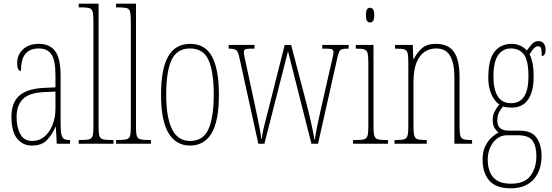

<svg xmlns="http://www.w3.org/2000/svg" viewBox="-20 -780 2997 1042"><path d="M153 10Q103 10 72.5 -28.5Q42 -67 42 -146Q42 -224 85.5 -261.5Q129 -299 218 -303L281 -306V-371Q281 -451 259.5 -484Q238 -517 190 -517Q143 -517 118.5 -488.5Q94 -460 94 -395Q73 -395 73 -438Q73 -482 104.5 -512Q136 -542 191 -542Q250 -542 279.5 -502.5Q309 -463 309 -366V-103Q309 -66 313.5 -48.5Q318 -31 328.5 -25.5Q339 -20 358 -20H360V0H288L283 -91H281Q262 -48 234 -19Q206 10 153 10ZM155 -15Q193 -15 221 -38.5Q249 -62 265 -102Q281 -142 281 -191V-283L219 -280Q139 -277 104.5 -242.5Q70 -208 70 -146Q70 -88 90.5 -51.5Q111 -15 155 -15Z M407 0V-20H410Q447 -20 463 -24Q479 -28 483 -43.5Q487 -59 487 -94V-662Q487 -699 483 -715.5Q479 -732 464.5 -736Q450 -740 420 -740H407V-760H515V-94Q515 -59 519 -43.5Q523 -28 539.5 -24Q556 -20 592 -20H596V0Z M610 0V-20H613Q650 -20 666 -24Q682 -28 686 -43.5Q690 -59 690 -94V-662Q690 -699 686 -715.5Q682 -732 667.5 -736Q653 -740 623 -740H610V-760H718V-94Q718 -59 722 -43.5Q726 -28 742.5 -24Q759 -20 795 -20H799V0Z M1011 10Q936 10 895 -57Q854 -124 854 -267Q854 -405 892.5 -473.5Q931 -542 1013 -542Q1093 -542 1130.5 -473Q1168 -404 1168 -267Q1168 -122 1128 -56Q1088 10 1011 10ZM1012 -15Q1083 -15 1111.5 -79.5Q1140 -144 1140 -267Q1140 -392 1111.5 -454.5Q1083 -517 1011 -517Q940 -517 911 -454.5Q882 -392 882 -267Q882 -143 913.5 -79Q945 -15 1012 -15Z M1280 -463Q1273 -499 1262.5 -507.5Q1252 -516 1222 -516H1221V-536H1361V-516H1341Q1316 -516 1309.5 -511Q1303 -506 1303 -496Q1303 -489 1308 -465Q1313 -441 1317 -425L1364 -206Q1369 -182 1376.5 -147Q1384 -112 1390 -79Q1396 -46 1398 -27H1401Q1402 -45 1409.5 -78.5Q1417 -112 1426.5 -147.5Q1436 -183 1442 -207L1525 -536H1560L1642 -223Q1649 -198 1658 -159.5Q1667 -121 1675 -83.5Q1683 -46 1686 -23H1689Q1693 -56 1702.5 -101Q1712 -146 1726 -208L1776 -428Q1781 -451 1785.5 -469Q1790 -487 1790 -496Q1790 -506 1784 -511Q1778 -516 1752 -516H1729V-536H1872V-516H1869Q1849 -516 1838 -513.5Q1827 -511 1821.5 -500.5Q1816 -490 1811 -467L1706 0H1670L1543 -502L1415 0H1382Z M1988 -658Q1978 -658 1972 -666Q1966 -674 1966 -698Q1966 -721 1972 -729.5Q1978 -738 1988 -738Q1998 -738 2004.5 -729.5Q2011 -721 2011 -698Q2011 -674 2004.5 -666Q1998 -658 1988 -658ZM1896 0V-20H1912Q1943 -20 1957 -24.5Q1971 -29 1975 -45Q1979 -61 1979 -96V-437Q1979 -473 1975.5 -489.5Q1972 -506 1959 -511Q1946 -516 1917 -516H1911V-536H2007V-96Q2007 -61 2011 -45Q2015 -29 2029 -24.5Q2043 -20 2073 -20H2086V0Z M2121 0V-20H2129Q2160 -20 2174 -24.5Q2188 -29 2192 -45Q2196 -61 2196 -96V-441Q2196 -476 2192 -492Q2188 -508 2174 -512Q2160 -516 2129 -516H2124V-536H2220L2223 -459H2225Q2244 -496 2271 -519Q2298 -542 2345 -542Q2413 -542 2443.5 -498.5Q2474 -455 2474 -363V-96Q2474 -61 2478 -45Q2482 -29 2495.5 -24.5Q2509 -20 2538 -20H2542V0H2446V-364Q2446 -434 2423.5 -475.5Q2401 -517 2347 -517Q2313 -517 2285 -499Q2257 -481 2240.5 -440.5Q2224 -400 2224 -333V-96Q2224 -61 2228 -45Q2232 -29 2246 -24.5Q2260 -20 2290 -20H2296V0Z M2752 242Q2671 242 2635 199.5Q2599 157 2599 87Q2599 43 2613.5 13.5Q2628 -16 2648 -34Q2668 -52 2686 -61Q2674 -69 2664 -85Q2654 -101 2654 -130Q2654 -156 2665.5 -177Q2677 -198 2690 -213Q2665 -229 2647.5 -267Q2630 -305 2630 -357Q2630 -456 2663.5 -499Q2697 -542 2757 -542Q2784 -542 2806 -531Q2828 -520 2839 -506Q2853 -525 2867 -541Q2881 -557 2903 -557Q2922 -557 2931.5 -543.5Q2941 -530 2941 -512Q2941 -476 2920 -476Q2920 -504 2917 -516.5Q2914 -529 2899 -529Q2890 -529 2879.5 -519.5Q2869 -510 2854 -485Q2864 -466 2870 -438Q2876 -410 2876 -362Q2876 -283 2846 -239.5Q2816 -196 2757 -196Q2747 -196 2732.5 -197.5Q2718 -199 2710 -202Q2698 -188 2688.5 -170.5Q2679 -153 2679 -126Q2679 -96 2695.5 -83.5Q2712 -71 2743 -71H2800Q2866 -71 2892.5 -32Q2919 7 2919 67Q2919 146 2875.5 194Q2832 242 2752 242ZM2754 -220Q2848 -220 2848 -365Q2848 -451 2823.5 -484Q2799 -517 2752 -517Q2709 -517 2683.5 -481Q2658 -445 2658 -364Q2658 -294 2681.5 -257Q2705 -220 2754 -220ZM2753 217Q2827 217 2859 174Q2891 131 2891 67Q2891 14 2870.5 -16Q2850 -46 2788 -46H2731Q2701 -46 2677.5 -28Q2654 -10 2640.5 20Q2627 50 2627 86Q2627 122 2638 151.5Q2649 181 2676.5 199Q2704 217 2753 217Z"/></svg>

Font: Noto Serif Myanmar ExtraCondensed Thin
Style: Regular
Weight: 100
Width: 2
Designer: Ben Mitchell and the Monotype Design Team
Foundry: Monotype Imaging Inc.
Version: Version 2.106; ttfautohint (v1.8.4.7-5d5b)